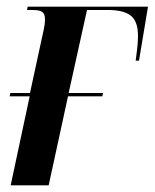

<svg xmlns="http://www.w3.org/2000/svg" viewBox="-20 -556 464 576"><path d="M12 0 69 -267H9L11 -277H70L104 -434Q108 -453 111.5 -468.5Q115 -484 115 -498Q115 -514 107 -520Q99 -526 78 -526H61L63 -536H424L397 -374H387Q392 -411 393 -425Q394 -439 394 -448Q394 -492 372.5 -509Q351 -526 304 -526H241L186 -277H289L287 -267H184L126 0Z"/></svg>

Font: Noto Serif Display ExtraCondensed SemiBold
Style: Italic
Weight: 600
Width: 2
Italic angle: -12°
Designer: Monotype Design Team
Foundry: Monotype Imaging Inc.
Version: Version 2.009